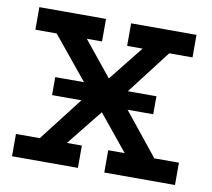

<svg xmlns="http://www.w3.org/2000/svg" viewBox="-69 -667 824 746"><g transform="rotate(10 343.0 -294.5)"><path d="M136 -332H303L388 -327H536V-256H384L299 -261H136ZM24 0V-88H118L279 -296L112 -500H28V-589H291V-500H231L342 -363L451 -500H390V-589H648V-500H556L401 -298L570 -88H667V0H388V-88H453L338 -229L225 -88H284V0Z"/></g></svg>

Font: Podkova SemiBold
Style: Regular
Weight: 600
Designer: Ilya Yudin
Foundry: Cyreal (www.cyreal.org)
Version: Version 2.103